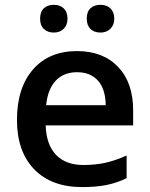

<svg xmlns="http://www.w3.org/2000/svg" viewBox="-20 -760 616 790"><path d="M317.9 9.8Q191.9 9.8 120.6 -63.5Q49.8 -137.2 49.8 -266.1Q49.8 -398.4 115.7 -474.1Q181.6 -549.8 296.9 -549.8Q403.8 -549.8 465.8 -484.9Q527.8 -419.9 527.8 -306.2V-244.1H168Q170.4 -165 210.4 -123Q250.5 -81.1 323.2 -81.1Q371.1 -81.1 412.1 -89.8Q455.1 -99.6 501 -120.1V-26.9Q459.5 -6.8 416.7 1.5Q374 9.8 317.9 9.8ZM296.9 -462.9Q242.2 -462.9 209.2 -428Q176.3 -393.1 169.9 -327.1H415Q414.1 -393.6 383.1 -428.2Q352.1 -462.9 296.9 -462.9ZM145 -683.1Q145 -711.9 160.6 -726.1Q176.3 -740.2 201.2 -740.2Q227.5 -740.2 242.7 -725.1Q257.8 -710 257.8 -683.1Q257.8 -657.2 242.2 -641.6Q226.6 -626 201.2 -626Q176.3 -626 160.6 -640.6Q145 -655.3 145 -683.1ZM336.9 -683.1Q336.9 -711.9 352.5 -726.1Q368.2 -740.2 393.1 -740.2Q419.4 -740.2 434.8 -724.9Q450.2 -709.5 450.2 -683.1Q450.2 -657.2 434.3 -641.6Q418.5 -626 393.1 -626Q368.2 -626 352.5 -640.6Q336.9 -655.3 336.9 -683.1Z"/></svg>

Font: Open Sans
Style: SemiBold
Weight: 600
Foundry: Ascender Corporation
Version: Version 1.10